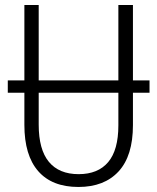

<svg xmlns="http://www.w3.org/2000/svg" viewBox="-20 -734 626 764"><path d="M575 -365H509V-236Q509 -114 452 -52Q395 10 292 10Q187 10 132 -53Q77 -116 77 -237V-365H11V-414H77V-714H134V-414H451V-714H509V-414H575ZM451 -365H134V-238Q134 -139 174.5 -90Q215 -41 293 -41Q370 -41 410.5 -89Q451 -137 451 -235Z"/></svg>

Font: Noto Sans Display Light Narrow
Style: Regular
Weight: 300
Width: 4
Designer: Monotype Design team
Foundry: Monotype Imaging Inc.
Version: Version 1.000